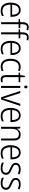

<svg xmlns="http://www.w3.org/2000/svg" viewBox="2230 -3034 815 5314"><g transform="rotate(90 2637.0 -377.5)"><path d="M259 -542Q321 -542 362.5 -510Q404 -478 424.5 -423.5Q445 -369 445 -300V-260H109Q110 -152 153 -95.5Q196 -39 278 -39Q319 -39 352.5 -47.5Q386 -56 424 -75V-24Q390 -7 354.5 1.5Q319 10 275 10Q164 10 108.5 -64Q53 -138 53 -263Q53 -346 76.5 -409Q100 -472 146 -507Q192 -542 259 -542ZM258 -494Q194 -494 155.5 -446.5Q117 -399 111 -306H389Q389 -388 357.5 -441Q326 -494 258 -494Z M760 -486H650V0H595V-486H508V-517L595 -534V-587Q595 -677 628.5 -721Q662 -765 736 -765Q761 -765 781.5 -760.5Q802 -756 820 -750L806 -704Q790 -710 772.5 -713.5Q755 -717 738 -717Q691 -717 670.5 -687Q650 -657 650 -587V-532H760Z M1041 -486H931V0H876V-486H789V-517L876 -534V-587Q876 -677 909.5 -721Q943 -765 1017 -765Q1042 -765 1062.5 -760.5Q1083 -756 1101 -750L1087 -704Q1071 -710 1053.5 -713.5Q1036 -717 1019 -717Q972 -717 951.5 -687Q931 -657 931 -587V-532H1041Z M1317 -542Q1379 -542 1420.5 -510Q1462 -478 1482.5 -423.5Q1503 -369 1503 -300V-260H1167Q1168 -152 1211 -95.5Q1254 -39 1336 -39Q1377 -39 1410.5 -47.5Q1444 -56 1482 -75V-24Q1448 -7 1412.5 1.5Q1377 10 1333 10Q1222 10 1166.5 -64Q1111 -138 1111 -263Q1111 -346 1134.5 -409Q1158 -472 1204 -507Q1250 -542 1317 -542ZM1316 -494Q1252 -494 1213.5 -446.5Q1175 -399 1169 -306H1447Q1447 -388 1415.5 -441Q1384 -494 1316 -494Z M1824 10Q1718 10 1662.5 -61.5Q1607 -133 1607 -262Q1607 -397 1668 -469.5Q1729 -542 1833 -542Q1867 -542 1896.5 -535.5Q1926 -529 1949 -517L1932 -470Q1884 -492 1834 -492Q1752 -492 1708 -432Q1664 -372 1664 -263Q1664 -161 1703 -100.5Q1742 -40 1826 -40Q1859 -40 1888.5 -47Q1918 -54 1944 -65V-15Q1920 -4 1889.5 3Q1859 10 1824 10Z M2190 -38Q2208 -38 2225.5 -41.5Q2243 -45 2256 -50V-4Q2241 2 2222 6Q2203 10 2180 10Q2120 10 2089.5 -25.5Q2059 -61 2059 -139V-486H1991V-517L2060 -535L2078 -658H2115V-532H2253V-486H2115V-141Q2115 -90 2132.5 -64Q2150 -38 2190 -38Z M2387 -730Q2406 -730 2415.5 -718Q2425 -706 2425 -686Q2425 -641 2387 -641Q2349 -641 2349 -686Q2349 -706 2358.5 -718Q2368 -730 2387 -730ZM2414 -532V0H2358V-532Z M2673 0 2497 -532H2555L2668 -181Q2678 -150 2687 -118.5Q2696 -87 2702 -60H2705Q2711 -84 2720 -115Q2729 -146 2739 -177L2853 -532H2912L2734 0Z M3173 -542Q3235 -542 3276.5 -510Q3318 -478 3338.5 -423.5Q3359 -369 3359 -300V-260H3023Q3024 -152 3067 -95.5Q3110 -39 3192 -39Q3233 -39 3266.5 -47.5Q3300 -56 3338 -75V-24Q3304 -7 3268.5 1.5Q3233 10 3189 10Q3078 10 3022.5 -64Q2967 -138 2967 -263Q2967 -346 2990.5 -409Q3014 -472 3060 -507Q3106 -542 3173 -542ZM3172 -494Q3108 -494 3069.5 -446.5Q3031 -399 3025 -306H3303Q3303 -388 3271.5 -441Q3240 -494 3172 -494Z M3706 -542Q3785 -542 3827 -497Q3869 -452 3869 -356V0H3814V-349Q3814 -423 3784.5 -458Q3755 -493 3698 -493Q3546 -493 3546 -292V0H3490V-532H3535L3542 -440H3546Q3565 -483 3605 -512.5Q3645 -542 3706 -542Z M4205 -542Q4267 -542 4308.5 -510Q4350 -478 4370.5 -423.5Q4391 -369 4391 -300V-260H4055Q4056 -152 4099 -95.5Q4142 -39 4224 -39Q4265 -39 4298.5 -47.5Q4332 -56 4370 -75V-24Q4336 -7 4300.5 1.5Q4265 10 4221 10Q4110 10 4054.5 -64Q3999 -138 3999 -263Q3999 -346 4022.5 -409Q4046 -472 4092 -507Q4138 -542 4205 -542ZM4204 -494Q4140 -494 4101.5 -446.5Q4063 -399 4057 -306H4335Q4335 -388 4303.5 -441Q4272 -494 4204 -494Z M4817 -138Q4817 -68 4769.5 -29Q4722 10 4634 10Q4586 10 4548 0.5Q4510 -9 4483 -23V-79Q4514 -61 4553.5 -50Q4593 -39 4635 -39Q4701 -39 4731.5 -64.5Q4762 -90 4762 -136Q4762 -179 4730.5 -202.5Q4699 -226 4637 -251Q4594 -270 4560.5 -288.5Q4527 -307 4508 -334.5Q4489 -362 4489 -406Q4489 -469 4536 -505.5Q4583 -542 4663 -542Q4705 -542 4741.5 -533Q4778 -524 4809 -510L4788 -464Q4761 -477 4728 -485.5Q4695 -494 4661 -494Q4606 -494 4574.5 -471.5Q4543 -449 4543 -408Q4543 -378 4557.5 -360Q4572 -342 4599.5 -327.5Q4627 -313 4668 -295Q4710 -277 4744 -258Q4778 -239 4797.5 -211Q4817 -183 4817 -138Z M5233 -138Q5233 -68 5185.5 -29Q5138 10 5050 10Q5002 10 4964 0.5Q4926 -9 4899 -23V-79Q4930 -61 4969.5 -50Q5009 -39 5051 -39Q5117 -39 5147.5 -64.5Q5178 -90 5178 -136Q5178 -179 5146.5 -202.5Q5115 -226 5053 -251Q5010 -270 4976.5 -288.5Q4943 -307 4924 -334.5Q4905 -362 4905 -406Q4905 -469 4952 -505.5Q4999 -542 5079 -542Q5121 -542 5157.5 -533Q5194 -524 5225 -510L5204 -464Q5177 -477 5144 -485.5Q5111 -494 5077 -494Q5022 -494 4990.5 -471.5Q4959 -449 4959 -408Q4959 -378 4973.5 -360Q4988 -342 5015.5 -327.5Q5043 -313 5084 -295Q5126 -277 5160 -258Q5194 -239 5213.5 -211Q5233 -183 5233 -138Z"/></g></svg>

Font: Noto Sans Sinhala UI SemiCondensed Light
Style: Regular
Weight: 300
Width: 4
Designer: Jelle Bosma - Monotype Design Team
Foundry: Monotype Imaging Inc.
Version: Version 2.006; ttfautohint (v1.8.4.7-5d5b)